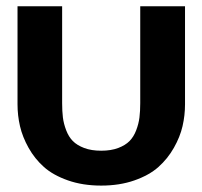

<svg xmlns="http://www.w3.org/2000/svg" viewBox="-20 -575 638 605"><path d="M35.2 -246.1V-555.2H175.8V-250Q175.8 -224.6 178.2 -204.8Q180.7 -185.1 188.5 -164.6Q196.3 -144 209.5 -130.6Q222.7 -117.2 245.4 -108.6Q268.1 -100.1 298.8 -100.1Q329.6 -100.1 352.3 -108.6Q375 -117.2 388.2 -130.6Q401.4 -144 409.2 -164.6Q417 -185.1 419.4 -204.8Q421.9 -224.6 421.9 -250V-555.2H563V-246.1Q563 -211.4 555.2 -177.5Q547.4 -143.6 527.8 -109.1Q508.3 -74.7 479.2 -48.8Q450.2 -22.9 403.6 -6.6Q356.9 9.8 298.8 9.8Q240.7 9.8 194.1 -6.6Q147.5 -22.9 118.4 -48.8Q89.4 -74.7 70.1 -109.1Q50.8 -143.6 43 -177.5Q35.2 -211.4 35.2 -246.1Z"/></svg>

Font: LT Superior
Style: Bold
Weight: 400
Designer: Daniel Lyons
Foundry: LyonsType
Version: Version 1.000